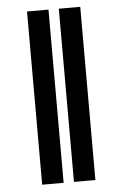

<svg xmlns="http://www.w3.org/2000/svg" viewBox="-52 -751 498 789"><g transform="rotate(-5 197.0 -357.0)"><path d="M178.3 -714.5H89.8V0H178.3ZM220.9 0H309.3V-714.5H220.9Z"/></g></svg>

Font: Magic Ui Pro
Style: Bold
Weight: 700
Designer: Stefan Endress, Andreas Faust
Version: Version 1.000;FEAKit 1.0